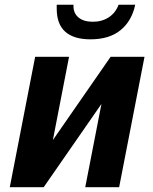

<svg xmlns="http://www.w3.org/2000/svg" viewBox="-20 -785 642 805"><path d="M359.4 -620.1Q289.6 -620.1 253.7 -651.9Q217.8 -683.6 217.8 -749V-765.1H288.1V-758.8Q288.1 -729 309.6 -711.4Q331.1 -693.8 369.1 -693.8Q407.7 -693.8 436.3 -712.6Q464.8 -731.4 477.1 -765.1H546.9Q532.7 -697.3 485.6 -658.7Q438.5 -620.1 359.4 -620.1ZM127.4 -546.9H269.5L201.7 -197.8L443.8 -546.9H585.9L479.5 0H337.4L405.3 -349.1L163.1 0H21Z"/></svg>

Font: Hack
Style: Bold Italic
Weight: 700
Italic angle: -11°
Monospace: yes
Designer: Christopher Simpkins
Foundry: Christopher Simpkins
Version: Version 2.017; ttfautohint (v1.4.1) -l 4 -r 80 -G 350 -x 0 -